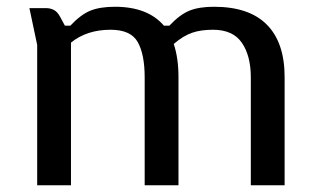

<svg xmlns="http://www.w3.org/2000/svg" viewBox="-20 -548 945 568"><path d="M465 -472H481Q512 -505 540.5 -516.5Q569 -528 613 -528Q717 -528 769.5 -475Q822 -422 822 -320V0H722V-319Q722 -383 695.5 -421.5Q669 -460 610 -460Q574 -460 548 -451Q522 -442 494 -418Q508 -376 508 -320V0H408V-319Q408 -387 387.5 -423.5Q367 -460 307 -460Q237 -460 190 -422V0H90V-415L67 -524H116Q129 -524 139.5 -518.5Q150 -513 158 -498L172 -472H188Q219 -505 247.5 -516.5Q276 -528 320 -528Q417 -528 465 -472Z"/></svg>

Font: Voces
Style: Regular
Weight: 400
Designer: Ana Paula Megda, Pablo Ugerman
Foundry: Ana Paula Megda, Pablo Ugerman
Version: Version 1.100